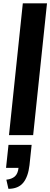

<svg xmlns="http://www.w3.org/2000/svg" viewBox="-20 -830 309 1179"><path d="M31.7 329.6 19 273.4Q51.8 270 70.8 253.7Q89.8 237.3 93.8 200.7H17.1L32.2 59.6H174.3L161.1 184.1Q152.8 255.4 122.6 292.2Q92.3 329.1 31.7 329.6ZM35.2 0 120.1 -809.6H268.6L183.6 0Z"/></svg>

Font: Oswald
Style: Demi-Bold
Weight: 600
Designer: Vernon Adams
Foundry: Vernon Adams
Version: 3.0; ttfautohint (v0.94.23-7a4d-dirty) -l 8 -r 50 -G 200 -x 